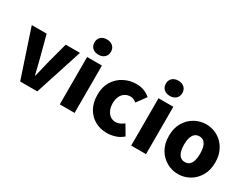

<svg xmlns="http://www.w3.org/2000/svg" viewBox="-76 -1407 2576 1998"><g transform="rotate(30 1211.5 -408.5)"><path d="M203 0 14 -569H193L262 -307Q273 -265 283.5 -221Q294 -177 305 -132H310Q321 -177 331.5 -221Q342 -265 352 -307L422 -569H593L409 0Z M679 0V-569H857V0ZM768 -648Q723 -648 696 -673Q669 -698 669 -740Q669 -781 696 -806Q723 -831 768 -831Q812 -831 839.5 -806Q867 -781 867 -740Q867 -698 839.5 -673Q812 -648 768 -648Z M1251 14Q1171 14 1107 -21.5Q1043 -57 1005.5 -124Q968 -191 968 -285Q968 -379 1009.5 -445.5Q1051 -512 1119.5 -547.5Q1188 -583 1267 -583Q1319 -583 1360 -566.5Q1401 -550 1433 -522L1350 -409Q1331 -425 1313.5 -432Q1296 -439 1278 -439Q1239 -439 1210 -420Q1181 -401 1165.5 -366.5Q1150 -332 1150 -285Q1150 -238 1166 -203Q1182 -168 1209.5 -149Q1237 -130 1271 -130Q1298 -130 1323 -141.5Q1348 -153 1370 -170L1439 -53Q1397 -16 1346.5 -1Q1296 14 1251 14Z M1537 0V-569H1715V0ZM1626 -648Q1581 -648 1554 -673Q1527 -698 1527 -740Q1527 -781 1554 -806Q1581 -831 1626 -831Q1670 -831 1697.5 -806Q1725 -781 1725 -740Q1725 -698 1697.5 -673Q1670 -648 1626 -648Z M2105 14Q2033 14 1969 -21.5Q1905 -57 1865.5 -124Q1826 -191 1826 -285Q1826 -379 1865.5 -445.5Q1905 -512 1969 -547.5Q2033 -583 2105 -583Q2159 -583 2209 -563Q2259 -543 2298 -504.5Q2337 -466 2360 -411Q2383 -356 2383 -285Q2383 -191 2343.5 -124Q2304 -57 2240.5 -21.5Q2177 14 2105 14ZM2105 -130Q2138 -130 2159.5 -149Q2181 -168 2191 -203Q2201 -238 2201 -285Q2201 -332 2191 -366.5Q2181 -401 2159.5 -420Q2138 -439 2105 -439Q2072 -439 2050.5 -420Q2029 -401 2018.5 -366.5Q2008 -332 2008 -285Q2008 -238 2018.5 -203Q2029 -168 2050.5 -149Q2072 -130 2105 -130Z"/></g></svg>

Font: Noto Sans KR Thin Black
Style: Regular
Weight: 900
Version: Version 2.004-H2;hotconv 1.0.118;makeotfexe 2.5.65603